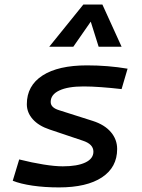

<svg xmlns="http://www.w3.org/2000/svg" viewBox="-20 -815 626 845"><path d="M239.7 9.8Q176.3 9.8 123 2Q69.8 -5.9 36.1 -19.5L64.5 -113.3Q121.1 -99.1 171.1 -91.1Q221.2 -83 256.3 -83Q320.3 -83 355.7 -99.9Q391.1 -116.7 391.1 -147.5Q391.1 -180.7 344.7 -195.8L198.2 -245.1Q149.9 -261.2 124 -290.5Q98.1 -319.8 98.1 -356.4Q98.1 -438 167.2 -482.7Q236.3 -527.3 362.8 -527.3Q455.1 -527.3 541.5 -512.7L515.1 -422.9Q469.2 -428.2 425.5 -431.4Q381.8 -434.6 348.1 -434.6Q278.8 -434.6 241 -416.7Q203.1 -398.9 203.1 -366.2Q203.1 -341.3 239.7 -330.1L388.7 -282.7Q440.4 -266.1 468 -233.6Q495.6 -201.2 495.6 -159.2Q495.6 -78.6 428.7 -34.4Q361.8 9.8 239.7 9.8ZM430.7 -794.9 515.1 -609.4H414.1L379.4 -719.7L302.7 -609.4H196.8L346.7 -794.9Z"/></svg>

Font: CaskaydiaCove NFP
Style: Italic
Weight: 400
Italic angle: -10°
Designer: Aaron Bell
Foundry: Saja Typeworks
Version: Version 2111.001; VTT 6.35;Nerd Fonts 3.1.1